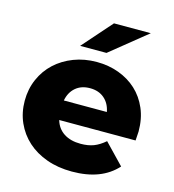

<svg xmlns="http://www.w3.org/2000/svg" viewBox="-113 -853 868 957"><g transform="rotate(15 321.0 -375.0)"><path d="M612 -223H218Q230 -181 264.5 -158.5Q299 -136 351 -136Q390 -136 418.5 -147Q447 -158 476 -183L576 -79Q497 9 345 9Q273 9 214.5 -12Q156 -33 114.5 -70.5Q73 -108 50 -159.5Q27 -211 27 -272Q27 -332 49.5 -383.5Q72 -435 112 -472Q152 -509 206.5 -530Q261 -551 325 -551Q386 -551 439 -531.5Q492 -512 531 -476Q570 -440 592.5 -388Q615 -336 615 -270Q615 -268 612 -223ZM215 -323H437Q429 -366 400 -391Q371 -416 326 -416Q281 -416 252 -391Q223 -366 215 -323ZM357 -759H547L359 -607H223Z"/></g></svg>

Font: CMG Sans ExtraBold
Style: Regular
Weight: 800
Designer: Julieta Ulanovsky
Foundry: Julieta Ulanovsky
Version: Version 7.200